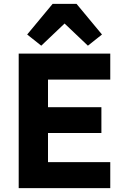

<svg xmlns="http://www.w3.org/2000/svg" viewBox="-20 -976 647 996"><path d="M253 -956 121 -797 194 -739 315 -854 436 -739 509 -797 377 -956ZM552 0V-135H229V-286H506V-420H229V-563H552V-698H77V0Z"/></svg>

Font: IBM Plex Sans Thai Looped
Style: Bold
Weight: 700
Designer: Mike Abbink, Paul van der Laan, Pieter van Rosmalen, Ben Mitchell, Mark Frömberg
Foundry: Bold Monday
Version: Version 1.1